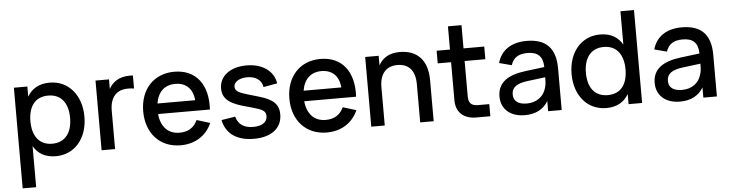

<svg xmlns="http://www.w3.org/2000/svg" viewBox="-53 -981 5636 1482"><g transform="rotate(-5 2765.0 -240.0)"><path d="M174.5 240V-78.5C208 -20 263.5 15 348 15C493 15 593 -101.5 593 -270.5C593 -437.5 493.5 -555 348 -555C264 -555 208 -520 174.5 -461.5V-540H70V240ZM328 -83.5C227 -83.5 174.5 -156.5 174.5 -270.5C174.5 -380.5 223 -456.5 328 -456.5C430 -456.5 482 -383.5 482 -270.5C482 -160 431 -83.5 328 -83.5Z M993.5 -554C986 -554.5 978 -555 970.5 -555C882 -555 833 -515 807 -465.5V-540H702.5V0H807V-297C807 -403.5 860 -456.5 945 -456.5C964 -456.5 980 -455.5 993.5 -453Z M1314 -82.5C1226.5 -82.5 1170.5 -140.5 1161 -240.5H1563C1574 -434 1481.5 -555 1313 -555C1155 -555 1048.5 -442 1048.5 -270C1048.5 -100 1154.5 15 1314 15C1426 15 1513.5 -40 1556 -137L1453 -168.5C1426.5 -112 1382.5 -82.5 1314 -82.5ZM1163.5 -322C1177.5 -410.5 1230.5 -461 1313 -461C1396.5 -461 1448.5 -410.5 1455.5 -322Z M1882.5 14.5C2018 14.5 2100.5 -50 2100.5 -156C2100.5 -230.5 2061 -272.5 1959.5 -303C1921 -314.5 1886 -325 1858 -333C1810.5 -347.5 1767 -361 1767 -398.5C1767 -436.5 1811 -463.5 1870 -463.5C1937 -463.5 1983 -430.5 1990.5 -377L2097.5 -396.5C2083.5 -493 1996 -555 1873.5 -555C1747.5 -555 1662.5 -490.5 1662.5 -394.5C1662.5 -304 1733.5 -268 1851.5 -237.5C1892.5 -226.5 1924.5 -216.5 1943 -210C1983 -194.5 1993.5 -178.5 1993.5 -151.5C1993.5 -104.5 1951 -77.5 1884.5 -77.5C1813 -77.5 1768 -108 1752.5 -168.5L1645 -151.5C1667 -43.5 1751 14.5 1882.5 14.5Z M2446.5 -82.5C2359 -82.5 2303 -140.5 2293.5 -240.5H2695.5C2706.5 -434 2614 -555 2445.5 -555C2287.5 -555 2181 -442 2181 -270C2181 -100 2287 15 2446.5 15C2558.5 15 2646 -40 2688.5 -137L2585.5 -168.5C2559 -112 2515 -82.5 2446.5 -82.5ZM2296 -322C2310 -410.5 2363 -461 2445.5 -461C2529 -461 2581 -410.5 2588 -322Z M3171 0H3275.5V-317.5C3275.5 -480.5 3189.5 -555 3060 -555C2971.5 -555 2923 -515 2896.5 -465.5V-540H2792V0H2896.5V-297C2896.5 -403.5 2949.5 -456.5 3034.5 -456.5C3120 -456.5 3171 -403 3171 -297Z M3345.5 -442H3449V-146C3449 -54.5 3507.5 0 3605.5 0H3714.5V-94H3628.5C3575.5 -94 3554 -116 3554 -169.5V-442H3714.5V-540H3554V-720H3449V-540H3345.5Z M4043.5 -555C3925 -555 3845 -501.5 3817.5 -403.5L3914 -378C3931.5 -435 3972 -461.5 4042.5 -461.5C4122 -461.5 4161 -424.5 4162.5 -342L4014 -323.5C3877.5 -306.5 3798 -253.5 3798 -145C3798 -47.5 3869.5 15 3981 15C4065 15 4126 -17 4162.5 -79V0H4267.5V-322.5C4267.5 -479.5 4194 -555 4043.5 -555ZM4162.5 -263V-259.5C4162.5 -235.5 4162.5 -203.5 4152.5 -177.5C4135.5 -116 4080 -73.5 4005 -73.5C3936.5 -73.5 3901 -100.5 3901 -153C3901 -206.5 3939.5 -235.5 4027 -246Z M4785.5 -720V-461.5C4752 -520 4696.5 -555 4612.5 -555C4467.5 -555 4367.5 -438.5 4367.5 -269.5C4367.5 -102.5 4466.5 15 4612.5 15C4696.5 15 4752 -20 4785.5 -78.5V0H4890.5V-720ZM4632.5 -456.5C4733.5 -456.5 4785.5 -383.5 4785.5 -269.5C4785.5 -159.5 4737.5 -83.5 4632.5 -83.5C4530 -83.5 4478.5 -156.5 4478.5 -269.5C4478.5 -380 4529 -456.5 4632.5 -456.5Z M5246 -555C5127.5 -555 5047.5 -501.5 5020 -403.5L5116.5 -378C5134 -435 5174.5 -461.5 5245 -461.5C5324.5 -461.5 5363.5 -424.5 5365 -342L5216.5 -323.5C5080 -306.5 5000.5 -253.5 5000.5 -145C5000.5 -47.5 5072 15 5183.5 15C5267.5 15 5328.5 -17 5365 -79V0H5470V-322.5C5470 -479.5 5396.5 -555 5246 -555ZM5365 -263V-259.5C5365 -235.5 5365 -203.5 5355 -177.5C5338 -116 5282.5 -73.5 5207.5 -73.5C5139 -73.5 5103.5 -100.5 5103.5 -153C5103.5 -206.5 5142 -235.5 5229.5 -246Z"/></g></svg>

Font: Vela Sans SemBd
Style: Regular
Weight: 600
Designer: Principal design: Mikhail Sharanda - project Manrope.
Design modification: Ravid Balaliev
Foundry: Mikhail Sharanda
Version: Version 1.001